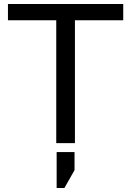

<svg xmlns="http://www.w3.org/2000/svg" viewBox="-20 -720 660 966"><path d="M263 0V-618H20V-700H600V-618H357V0ZM265 226V45H355V136L304 226Z"/></svg>

Font: Golos Text
Style: Regular
Weight: 400
Designer: A.Korolkova, Vitaly Kuzmin
Foundry: ParaType Ltd
Version: Version 2.004